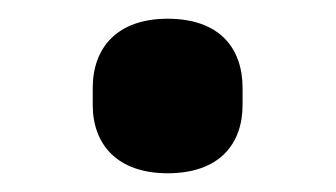

<svg xmlns="http://www.w3.org/2000/svg" viewBox="-20 -552 359 205"><path d="M159 -367C214 -367 239 -398 239 -440V-458C239 -501 214 -532 159 -532C105 -532 79 -501 79 -458V-440C79 -398 105 -367 159 -367Z"/></svg>

Font: Braiins Sans SemiBold
Style: Regular
Weight: 600
Designer: Mike Abbink, Paul van der Laan, Pieter van Rosmalen, Jiri Chlebus, Lubos Buracinsky
Foundry: Bold Monday, Sudetype
Version: Version 1.000;hotconv 1.0.109;makeotfexe 2.5.65596